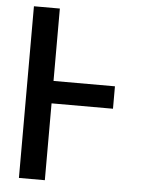

<svg xmlns="http://www.w3.org/2000/svg" viewBox="-53 -777 605 819"><g transform="rotate(5 250.0 -367.5)"><path d="M59 0V-735H170V-425H433V-329H170V0Z"/></g></svg>

Font: Iosevka Algr
Style: Bold
Weight: 700
Monospace: yes
Designer: Belleve Invis
Foundry: Belleve Invis
Version: Version 26.0.2; ttfautohint (v1.8.3)